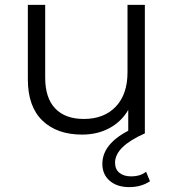

<svg xmlns="http://www.w3.org/2000/svg" viewBox="-20 -546 713 786"><path d="M573 -526V0H505V-96Q477 -48 428 -21.5Q379 5 316 5Q213 5 153.5 -52.5Q94 -110 94 -221V-526H165V-228Q165 -145 206 -102Q247 -59 323 -59Q406 -59 454 -109.5Q502 -160 502 -250V-526ZM399 125Q399 32 540 -27L573 0Q451 54 451 120Q451 147 469 161.5Q487 176 516 176Q555 176 578 157L594 196Q558 220 509 220Q459 220 429 194Q399 168 399 125Z"/></svg>

Font: Montserrat-Regular
Style: Regular
Weight: 400
Version: Version 7.200